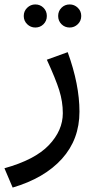

<svg xmlns="http://www.w3.org/2000/svg" viewBox="-50 -594 433 865"><path d="M-30 164Q107 126 170 60Q233 -6 233 -84Q233 -136 217 -187Q201 -238 161 -325L255 -359Q308 -213 308 -91Q308 34 229 121.5Q150 209 7 251ZM57 -522Q57 -544 72.5 -559Q88 -574 109 -574Q131 -574 146 -559Q161 -544 161 -522Q161 -500 146 -485Q131 -470 109 -470Q88 -470 72.5 -485Q57 -500 57 -522ZM212 -522Q212 -544 227 -559Q242 -574 264 -574Q285 -574 300.5 -559Q316 -544 316 -522Q316 -500 300.5 -485Q285 -470 264 -470Q242 -470 227 -485Q212 -500 212 -522Z"/></svg>

Font: FiraGO
Style: Regular
Weight: 400
Designer: bBox Type
Foundry: bBox Type GmbH
Version: Version 1.001;April 20, 2020;FontCreator 12.0.0.2555 64-bit